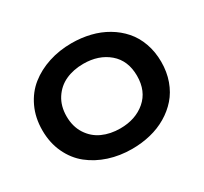

<svg xmlns="http://www.w3.org/2000/svg" viewBox="-146 -917 1203 1133"><g transform="rotate(-30 455.0 -350.0)"><path d="M455.1 -710Q521 -710 581.3 -695.3Q641.6 -680.7 692.4 -650.6Q743.2 -620.6 780.5 -578.1Q817.9 -535.6 838.9 -477.1Q859.9 -418.5 859.9 -350.1Q859.9 -281.7 838.9 -223.1Q817.9 -164.6 780.5 -122.1Q743.2 -79.6 692.4 -49.6Q641.6 -19.5 581.3 -4.9Q521 9.8 455.1 9.8Q372.1 9.8 299.1 -13.9Q226.1 -37.6 170.4 -82Q114.7 -126.5 82.3 -195.6Q49.8 -264.6 49.8 -350.1Q49.8 -435.5 82.3 -504.6Q114.7 -573.7 170.4 -618.2Q226.1 -662.6 299.1 -686.3Q372.1 -710 455.1 -710ZM455.1 -129.9Q559.1 -129.9 627 -188Q694.8 -246.1 694.8 -350.1Q694.8 -454.1 627 -512Q559.1 -569.8 455.1 -569.8Q387.2 -569.8 333.7 -545.4Q280.3 -521 247.6 -470.5Q214.8 -419.9 214.8 -350.1Q214.8 -280.3 247.6 -229.5Q280.3 -178.7 334 -154.3Q387.7 -129.9 455.1 -129.9Z"/></g></svg>

Font: Copperplate CC
Style: Bold
Weight: 700
Designer: indestructible type*
Foundry: Cowboy Collective
Version: Version 1.000